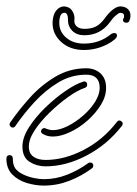

<svg xmlns="http://www.w3.org/2000/svg" viewBox="-40 -580 427 599"><path d="M125 -154Q107 -154 94 -162Q88 -165 88 -170Q88 -175 92.5 -178.5Q97 -182 103 -179Q115 -174 125 -174Q146 -174 171 -186.5Q196 -199 219 -219Q242 -239 256.5 -262Q271 -285 271 -306Q271 -347 229 -347Q182 -347 141.5 -322.5Q101 -298 67.5 -261.5Q34 -225 8 -187Q5 -182 0 -182Q-5 -182 -8.5 -187Q-12 -192 -8 -198Q18 -236 53 -275Q88 -314 132.5 -340.5Q177 -367 229 -367Q256 -367 273.5 -351Q291 -335 291 -306Q291 -279 274.5 -252.5Q258 -226 232.5 -203.5Q207 -181 178 -167.5Q149 -154 125 -154ZM102 -61Q75 -61 52.5 -75Q30 -89 30 -123Q30 -151 50.5 -183Q71 -215 101.5 -244.5Q132 -274 164 -296Q196 -318 219 -325Q220 -325 220.5 -325.5Q221 -326 222 -326Q232 -326 232 -315Q232 -309 225 -306Q203 -299 173.5 -278Q144 -257 115.5 -229.5Q87 -202 68.5 -174Q50 -146 50 -123Q50 -101 64.5 -91Q79 -81 102 -81Q161 -81 221.5 -112.5Q282 -144 325 -200Q328 -204 332 -204Q338 -204 341.5 -198.5Q345 -193 340 -187Q295 -129 230.5 -95Q166 -61 102 -61ZM97 -1Q71 -1 44 -9Q17 -17 -1.5 -35.5Q-20 -54 -20 -85Q-20 -96 -10 -96Q0 -96 0 -85Q0 -66 7.5 -55Q15 -44 34 -35Q49 -28 66.5 -24.5Q84 -21 97 -21Q134 -21 169.5 -35Q205 -49 235 -71Q237 -73 241 -73Q251 -73 251 -63Q251 -58 247 -55Q215 -31 176.5 -16Q138 -1 97 -1ZM222 -424Q179 -424 151.5 -448.5Q124 -473 124 -508Q124 -513 124.5 -517.5Q125 -522 126 -526Q129 -541 138.5 -550.5Q148 -560 160 -560Q164 -560 170 -558Q181 -555 187.5 -542.5Q194 -530 192 -516Q191 -505 199.5 -497.5Q208 -490 223 -490Q245 -490 259.5 -497.5Q274 -505 287 -523Q299 -540 312 -550Q325 -560 335 -560Q350 -560 358.5 -552Q367 -544 367 -532Q367 -522 363 -514Q361 -509 353 -509Q349 -509 345.5 -512.5Q342 -516 345 -522Q347 -525 347 -527.5Q347 -530 347 -531Q347 -540 335 -540Q331 -540 321.5 -532Q312 -524 303 -511Q273 -470 223 -470Q200 -470 186 -483.5Q172 -497 172 -518V-521Q172 -536 164 -540H161Q149 -540 146 -522Q145 -518 145 -515Q145 -512 145 -508Q145 -481 166.5 -462.5Q188 -444 222 -444Q271 -444 307 -474Q312 -477 316 -477Q325 -477 325 -469Q325 -464 319 -458Q300 -442 274.5 -433Q249 -424 222 -424Z"/></svg>

Font: Neonderthaw
Style: Regular
Weight: 400
Designer: Robert E. Leuschke
Foundry: Robert E. Leuschke
Version: Version 1.010; ttfautohint (v1.8.3)